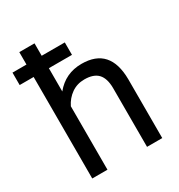

<svg xmlns="http://www.w3.org/2000/svg" viewBox="-177 -868 919 987"><g transform="rotate(-30 282.5 -375.0)"><path d="M310.5 -602.5H173.3V-464.4Q233.4 -538.1 329.6 -538.1Q497.1 -538.1 498.5 -349.1V0H408.2V-349.6Q407.7 -406.7 382.1 -434.1Q356.4 -461.4 302.2 -461.4Q258.3 -461.4 225.1 -438Q191.9 -414.6 173.3 -376.5V0H83V-602.5H0V-676.3H83V-750H173.3V-676.3H310.5Z"/></g></svg>

Font: RobotoInd
Style: Regular
Weight: 400
Designer: Google
Version: Version 2.001101; 2014